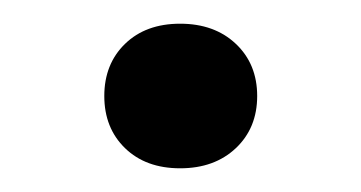

<svg xmlns="http://www.w3.org/2000/svg" viewBox="-20 -367 305 162"><path d="M179 -242Q161 -225 132 -225Q103 -225 85.5 -242Q68 -259 68 -286Q68 -313 85.5 -330Q103 -347 132 -347Q161 -347 179 -330Q197 -313 197 -286Q197 -259 179 -242Z"/></svg>

Font: Celebes SemiBold
Style: Regular
Weight: 600
Designer: Anugrah Pasau
Foundry: Lafontype
Version: Version 1.000